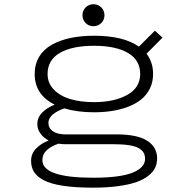

<svg xmlns="http://www.w3.org/2000/svg" viewBox="-20 -681 890 908"><path d="M459 -572Q444 -557 422 -557Q400 -557 385 -572Q370 -587 370 -609Q370 -631 385 -646Q400 -661 422 -661Q444 -661 459 -646Q474 -631 474 -609Q474 -587 459 -572ZM424.5 -150Q346 -150 284 -168.5Q251.5 -157.5 230.2 -140Q209 -122.5 209 -100.5Q209 -74.5 230.5 -60Q252 -45.5 289 -45.5H530Q629 -45.5 676 -15.5Q723 14.5 723 68Q723 92 713.8 112Q704.5 132 682.2 149.8Q660 167.5 626 179.8Q592 192 539.5 199.2Q487 206.5 420 206.5Q336 206.5 277.5 197.5Q219 188.5 186.8 171.2Q154.5 154 140.8 132Q127 110 127 80Q127 45 151.2 20.8Q175.5 -3.5 210 -16.5Q185 -30 170.8 -50.2Q156.5 -70.5 156.5 -94Q156.5 -125.5 180.2 -149.2Q204 -173 239 -186Q144 -233 144 -331Q144 -378 165.8 -413.5Q187.5 -449 226.5 -470.2Q265.5 -491.5 315.2 -501.8Q365 -512 424.5 -512Q564 -512 637 -460.5L712.5 -536L748.5 -503L673 -427Q704 -386.5 704 -331Q704 -293 688.8 -262.2Q673.5 -231.5 647.8 -210.8Q622 -190 586 -176.2Q550 -162.5 509.8 -156.2Q469.5 -150 424.5 -150ZM424.5 -198Q520.5 -198 581.8 -232.2Q643 -266.5 643 -331Q643 -397 585 -430.8Q527 -464.5 424.5 -464.5Q321 -464.5 263 -430.8Q205 -397 205 -331Q205 -287.5 234.8 -257Q264.5 -226.5 313 -212.2Q361.5 -198 424.5 -198ZM180.5 76.5Q180.5 159.5 420 159.5Q547 159.5 606.5 135.8Q666 112 666 70.5Q666 53.5 659.5 41.8Q653 30 637 20.2Q621 10.5 591 5.8Q561 1 517 1H286Q273 1 257 -1.5Q224 9 202.2 28.2Q180.5 47.5 180.5 76.5Z"/></svg>

Font: League Mono Wide UltraLight
Style: Regular
Weight: 200
Width: 8
Designer: Tyler Finck
Foundry: The League of Moveable Type / Tyler Finck
Version: Version 2.210